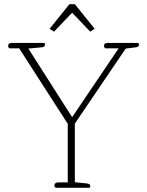

<svg xmlns="http://www.w3.org/2000/svg" viewBox="-20 -901 706 921"><path d="M218 -763 313 -881H339L434 -763L413 -749L326 -840L239 -749ZM241 -12Q241 -18 245.5 -22Q250 -26 259 -26H305V-307L72 -669H28Q24 -669 21.5 -672.5Q19 -676 19 -681Q19 -695 36 -695H189Q196 -695 196 -687Q196 -676 180 -674L116 -668L326 -339L549 -669H488Q484 -669 481.5 -672.5Q479 -676 479 -681Q479 -695 496 -695H640Q647 -695 647 -687Q647 -676 631 -674L583 -668L339 -308V-27L397 -21Q413 -19 413 -8Q413 0 406 0H250Q246 0 243.5 -3.5Q241 -7 241 -12Z"/></svg>

Font: Maitree ExtraLight
Style: Regular
Weight: 275
Designer: CadsonDemak Team
Foundry: CadsonDemak
Version: Version 1.003